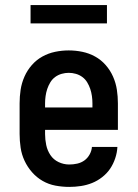

<svg xmlns="http://www.w3.org/2000/svg" viewBox="-20 -726 540 754"><path d="M252 8Q225 8 198 3Q171 -2 147.5 -15.5Q124 -29 106 -49.5Q88 -70 76.5 -94.5Q65 -119 61 -146Q57 -173 57 -200V-320Q57 -347 61 -373.5Q65 -400 76 -425Q87 -450 105 -470.5Q123 -491 146.5 -504Q170 -517 196.5 -522.5Q223 -528 250 -528Q277 -528 303.5 -522.5Q330 -517 353.5 -504Q377 -491 395 -470.5Q413 -450 424 -425Q435 -400 439 -373.5Q443 -347 443 -320V-216H157V-200Q157 -178 161.5 -156.5Q166 -135 178 -117Q190 -99 210 -89.5Q230 -80 252 -80Q268 -80 283.5 -83.5Q299 -87 311.5 -96Q324 -105 332 -119.5Q340 -134 341 -149H441Q440 -127 432.5 -104.5Q425 -82 412.5 -63.5Q400 -45 381.5 -30.5Q363 -16 342 -7.5Q321 1 298 4.5Q275 8 252 8ZM343 -304V-320Q343 -334 341 -348.5Q339 -363 334.5 -376.5Q330 -390 322.5 -402.5Q315 -415 303.5 -423.5Q292 -432 278 -436Q264 -440 250 -440Q236 -440 222 -436Q208 -432 196.5 -423.5Q185 -415 177.5 -402.5Q170 -390 165.5 -376.5Q161 -363 159 -348.5Q157 -334 157 -320V-304ZM400 -634H100V-706H400Z"/></svg>

Font: Iosevka Curly Slab Semibold
Style: Regular
Weight: 600
Monospace: yes
Designer: Belleve Invis
Foundry: Belleve Invis
Version: Version 22.1.2; ttfautohint (v1.8.4)